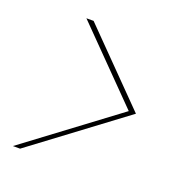

<svg xmlns="http://www.w3.org/2000/svg" viewBox="-95 -694 572 628"><g transform="rotate(20 190.5 -380.5)"><path d="M18 -143 335 -380 101 -618H126L360 -380L43 -143Z"/></g></svg>

Font: Poppins Variable
Style: Italic
Weight: 100
Italic angle: -10°
Designer: Jonny Pinhorn
Foundry: Indian Type Foundry
Version: Version 6.000